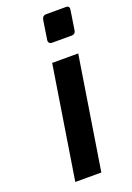

<svg xmlns="http://www.w3.org/2000/svg" viewBox="-145 -805 592 859"><g transform="rotate(-20 151.0 -375.0)"><path d="M157 -639 171 -730Q174 -750 193 -750H287Q296 -750 299.5 -744.5Q303 -739 301 -730L287 -639Q284 -621 267 -621H173Q165 -621 160.5 -626Q156 -631 157 -639ZM143 -536H267L182 0H58Z"/></g></svg>

Font: Exo SemiBold
Style: Italic
Weight: 600
Italic angle: -9°
Designer: Natanael Gama
Foundry: Natanael Gama
Version: Version 1.500; ttfautohint (v1.6)